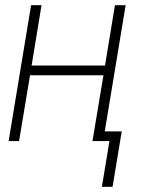

<svg xmlns="http://www.w3.org/2000/svg" viewBox="-20 -540 540 735"><path d="M370 175 399 0H334L376 -252H95L53 0H13L99 -520H139L101 -289H382L420 -520H461L381 -37H446L411 175Z"/></svg>

Font: Iosevka SS04 Extralight
Style: Italic
Weight: 200
Italic angle: -9°
Monospace: yes
Designer: Belleve Invis
Foundry: Belleve Invis
Version: Version 19.0.0; ttfautohint (v1.8.4)